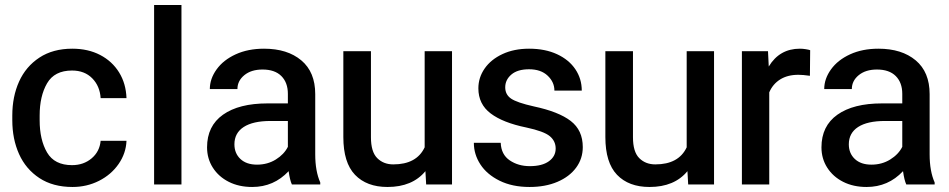

<svg xmlns="http://www.w3.org/2000/svg" viewBox="-20 -735 3783 765"><path d="M381 -174H484Q482 -124 452.5 -81.5Q423 -39 374.5 -14.5Q326 10 269 10Q191 10 137 -25.5Q83 -61 56 -121Q29 -181 29 -256V-275Q29 -350 56 -410Q83 -470 137 -505.5Q191 -541 268 -541Q331 -541 379 -516Q427 -491 454.5 -446.5Q482 -402 484 -344H381Q378 -392 347.5 -423Q317 -454 267 -454Q197 -454 167.5 -403Q138 -352 138 -275V-256Q138 -178 167.5 -127.5Q197 -77 267 -77Q313 -77 345 -104Q377 -131 381 -174Z M594 -715H703V0H594Z M1026 -458Q981 -458 953.5 -435.5Q926 -413 926 -380H816Q816 -421 843 -458.5Q870 -496 919 -518.5Q968 -541 1032 -541Q1125 -541 1180.5 -494.5Q1236 -448 1236 -360V-120Q1236 -53 1256 -8V0H1143Q1135 -17 1130 -53Q1071 10 985 10Q932 10 891.5 -10.5Q851 -31 828 -67Q805 -103 805 -148Q805 -233 868.5 -278Q932 -323 1046 -323H1127V-361Q1127 -406 1101 -432Q1075 -458 1026 -458ZM1127 -150V-253H1058Q988 -253 951 -229Q914 -205 914 -160Q914 -124 938 -101.5Q962 -79 1004 -79Q1046 -79 1079 -99.5Q1112 -120 1127 -150Z M1781 0H1678L1675 -53Q1623 10 1524 10Q1441 10 1394.5 -38.5Q1348 -87 1348 -189V-531H1458V-188Q1458 -130 1483 -105Q1508 -80 1547 -80Q1640 -80 1672 -148V-531H1781Z M2077 -227Q1984 -246 1935 -283Q1886 -320 1886 -383Q1886 -426 1911 -462Q1936 -498 1982 -519.5Q2028 -541 2088 -541Q2152 -541 2199.5 -519Q2247 -497 2272.5 -459Q2298 -421 2298 -374H2189Q2189 -408 2162 -433.5Q2135 -459 2088 -459Q2042 -459 2017.5 -438Q1993 -417 1993 -387Q1993 -358 2016.5 -342Q2040 -326 2107 -311Q2206 -290 2254 -253Q2302 -216 2302 -149Q2302 -103 2275.5 -67Q2249 -31 2201 -10.5Q2153 10 2090 10Q2021 10 1970.5 -15Q1920 -40 1894 -80Q1868 -120 1868 -166H1975Q1977 -119 2011 -96Q2045 -73 2091 -73Q2140 -73 2167 -92.5Q2194 -112 2194 -143Q2194 -173 2170.5 -192.5Q2147 -212 2077 -227Z M2825 0H2722L2719 -53Q2667 10 2568 10Q2485 10 2438.5 -38.5Q2392 -87 2392 -189V-531H2502V-188Q2502 -130 2527 -105Q2552 -80 2591 -80Q2684 -80 2716 -148V-531H2825Z M2936 -531H3040L3043 -470Q3086 -541 3167 -541Q3178 -541 3190.5 -539Q3203 -537 3208 -535L3207 -433Q3179 -437 3161 -437Q3118 -437 3088.5 -418.5Q3059 -400 3045 -367V0H2936Z M3474 -458Q3429 -458 3401.5 -435.5Q3374 -413 3374 -380H3264Q3264 -421 3291 -458.5Q3318 -496 3367 -518.5Q3416 -541 3480 -541Q3573 -541 3628.5 -494.5Q3684 -448 3684 -360V-120Q3684 -53 3704 -8V0H3591Q3583 -17 3578 -53Q3519 10 3433 10Q3380 10 3339.5 -10.5Q3299 -31 3276 -67Q3253 -103 3253 -148Q3253 -233 3316.5 -278Q3380 -323 3494 -323H3575V-361Q3575 -406 3549 -432Q3523 -458 3474 -458ZM3575 -150V-253H3506Q3436 -253 3399 -229Q3362 -205 3362 -160Q3362 -124 3386 -101.5Q3410 -79 3452 -79Q3494 -79 3527 -99.5Q3560 -120 3575 -150Z"/></svg>

Font: Freesentation 6 SemiBold
Style: Regular
Weight: 600
Designer: glyphs from Roboto by Christian Robertson / Hangul glyphs from Noto Sans CJK(Source Han Sans) by Jang Soo-young and Kang
Foundry: PT&
Version: Version 2.001